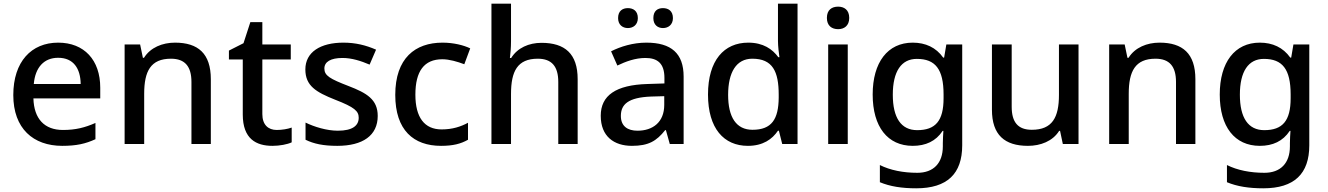

<svg xmlns="http://www.w3.org/2000/svg" viewBox="-20 -780 7195 1040"><path d="M295 -549C150 -549 52 -446 52 -265C52 -84 160 10 317 10C393 10 443 -1 497 -26V-114C440 -89 390 -76 321 -76C221 -76 164 -136 161 -247H523V-305C523 -455 436 -549 295 -549ZM295 -467C378 -467 416 -409 417 -325H163C171 -416 219 -467 295 -467Z M928 -549C860 -549 795 -523 760 -467H754L739 -539H655V0H761V-272C761 -394 796 -462 906 -462C982 -462 1017 -420 1017 -336V0H1122V-351C1122 -490 1053 -549 928 -549Z M1479 -76C1433 -76 1401 -104 1401 -162V-458H1555V-539H1401V-660H1336L1299 -546L1220 -506V-458H1295V-160C1295 -27 1368 10 1456 10C1495 10 1537 2 1560 -9V-89C1538 -81 1507 -76 1479 -76Z M2026 -152C2026 -241 1967 -276 1868 -314C1767 -353 1737 -370 1737 -409C1737 -445 1771 -466 1835 -466C1886 -466 1935 -450 1982 -430L2017 -511C1962 -535 1906 -549 1840 -549C1716 -549 1634 -498 1634 -404C1634 -315 1692 -281 1795 -240C1901 -199 1923 -178 1923 -142C1923 -100 1890 -72 1810 -72C1750 -72 1682 -93 1635 -116V-23C1680 -1 1731 10 1807 10C1945 10 2026 -46 2026 -152Z M2369 10C2434 10 2476 -1 2515 -23V-115C2476 -94 2431 -79 2372 -79C2279 -79 2230 -144 2230 -267C2230 -394 2277 -459 2376 -459C2414 -459 2458 -446 2495 -432L2527 -518C2492 -535 2437 -549 2377 -549C2229 -549 2121 -465 2121 -266C2121 -75 2220 10 2369 10Z M2748 -557V-760H2642V0H2748V-271C2748 -393 2782 -462 2893 -462C2969 -462 3004 -420 3004 -336V0H3109V-351C3109 -489 3040 -548 2913 -548C2845 -548 2783 -521 2749 -466H2742C2745 -487 2748 -523 2748 -557Z M3328 -682C3328 -646 3352 -628 3381 -628C3410 -628 3435 -646 3435 -682C3435 -721 3410 -736 3381 -736C3352 -736 3328 -721 3328 -682ZM3519 -682C3519 -646 3542 -628 3571 -628C3600 -628 3625 -646 3625 -682C3625 -721 3600 -736 3571 -736C3542 -736 3519 -721 3519 -682ZM3481 -549C3409 -549 3341 -528 3290 -502L3324 -425C3370 -447 3421 -466 3476 -466C3541 -466 3579 -437 3579 -358V-328L3487 -325C3316 -320 3234 -263 3234 -153C3234 -41 3306 10 3403 10C3493 10 3536 -16 3583 -75H3587L3608 0H3683V-365C3683 -491 3616 -549 3481 -549ZM3506 -257 3578 -259V-212C3578 -118 3516 -72 3433 -72C3380 -72 3343 -96 3343 -152C3343 -215 3383 -252 3506 -257Z M4031 10C4113 10 4163 -26 4194 -72H4199L4217 0H4300V-760H4194V-558C4194 -531 4199 -488 4202 -470H4196C4164 -514 4114 -549 4033 -549C3902 -549 3815 -453 3815 -268C3815 -84 3901 10 4031 10ZM4056 -77C3968 -77 3924 -145 3924 -266C3924 -388 3968 -462 4055 -462C4165 -462 4198 -393 4198 -267V-251C4197 -134 4160 -77 4056 -77Z M4520 -744C4486 -744 4459 -727 4459 -683C4459 -640 4486 -622 4520 -622C4552 -622 4580 -640 4580 -683C4580 -727 4552 -744 4520 -744ZM4572 -539H4466V0H4572Z M4924 -549C4788 -549 4707 -442 4707 -268C4707 -93 4788 10 4924 10C4994 10 5049 -15 5086 -71H5090C5089 -57 5087 -22 5087 -5V13C5087 104 5036 156 4949 156C4872 156 4802 142 4746 114V207C4801 230 4865 240 4943 240C5111 240 5192 161 5192 7V-539H5106L5094 -468H5089C5050 -523 4993 -549 4924 -549ZM4946 -461C5046 -461 5091 -406 5091 -268V-248C5091 -125 5047 -75 4948 -75C4861 -75 4816 -142 4816 -267C4816 -393 4862 -461 4946 -461Z M5822 -539H5716V-266C5716 -144 5680 -77 5569 -77C5494 -77 5460 -118 5460 -202V-539H5353V-186C5353 -49 5422 10 5548 10C5616 10 5682 -15 5717 -71H5722L5737 0H5822Z M6261 -549C6193 -549 6128 -523 6093 -467H6087L6072 -539H5988V0H6094V-272C6094 -394 6129 -462 6239 -462C6315 -462 6350 -420 6350 -336V0H6455V-351C6455 -490 6386 -549 6261 -549Z M6804 -549C6668 -549 6587 -442 6587 -268C6587 -93 6668 10 6804 10C6874 10 6929 -15 6966 -71H6970C6969 -57 6967 -22 6967 -5V13C6967 104 6916 156 6829 156C6752 156 6682 142 6626 114V207C6681 230 6745 240 6823 240C6991 240 7072 161 7072 7V-539H6986L6974 -468H6969C6930 -523 6873 -549 6804 -549ZM6826 -461C6926 -461 6971 -406 6971 -268V-248C6971 -125 6927 -75 6828 -75C6741 -75 6696 -142 6696 -267C6696 -393 6742 -461 6826 -461Z"/></svg>

Font: Noto Sans Arabic UI Md
Style: Regular
Weight: 500
Designer: Monotype Design Team, Nadine Chahine and Nizar Qandah
Foundry: Monotype Imaging Inc.
Version: Version 2.010